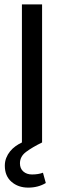

<svg xmlns="http://www.w3.org/2000/svg" viewBox="-20 -650 292 876"><path d="M172 0Q127 22 99 43Q71 64 71 95Q71 119 86.5 132.5Q102 146 126 146Q155 146 176 138L189 185Q154 206 109 206Q63 206 32.5 179.5Q2 153 2 106Q2 87 8.5 70.5Q15 54 26 40.5Q37 27 51 17Q65 7 80 0V-630H172Z"/></svg>

Font: Mukta Vaani
Style: Regular
Weight: 400
Designer: Noopur Datye, Girish Dalvi, Yashodeep Gholap, Pallavi Karambelkar
Foundry: Ek Type
Version: Version 2.538;PS 1.000;hotconv 16.6.51;makeotf.lib2.5.65220;